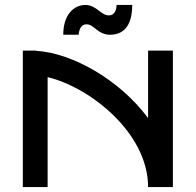

<svg xmlns="http://www.w3.org/2000/svg" viewBox="-20 -754 789 774"><path d="M677 0V-550H577V-278C461 -434 269 -541 126 -549V-550H72V0H172V-443C341 -403 577 -219 577 0ZM513 -734H450C450 -724 447 -692 419 -692C386 -692 369 -734 324 -734C277 -734 235 -694 235 -614H297C298 -623 301 -656 329 -656C360 -656 373 -614 424 -614C473 -614 513 -644 513 -734Z"/></svg>

Font: Bruno Ace SC
Style: Regular
Weight: 400
Designer: Astigmatic (AOETI)
Foundry: Astigmatic (AOETI)
Version: Version 1.000